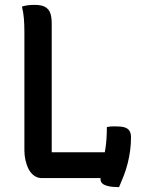

<svg xmlns="http://www.w3.org/2000/svg" viewBox="-20 -730 590 787"><path d="M151 0Q134 0 120 -10Q106 -20 97.5 -36.5Q89 -53 84.5 -73Q80 -93 80 -113Q80 -171 80 -231.5Q80 -292 80 -352.5Q80 -413 80 -474Q80 -535 80 -596Q80 -629 78 -653.5Q76 -678 70 -703Q82 -707 94.5 -708.5Q107 -710 122 -710Q150 -710 165 -701.5Q180 -693 186 -676.5Q192 -660 192 -633Q192 -571 192 -506Q192 -441 192 -374Q192 -307 192 -240Q192 -173 192 -106H422Q437 -106 447.5 -99.5Q458 -93 464 -79.5Q470 -66 471.5 -46Q473 -26 471 0ZM418 -209Q423 -210 429 -211Q435 -212 441.5 -212Q448 -212 455 -212Q477 -212 490.5 -208Q504 -204 510.5 -194Q517 -184 517 -167Q517 -140 513.5 -113.5Q510 -87 503.5 -61Q497 -35 487.5 -10.5Q478 14 468 37Q441 37 424 33Q407 29 399.5 22Q392 15 392 4Q392 -20 398.5 -49Q405 -78 411.5 -117Q418 -156 418 -209Z"/></svg>

Font: Recursive Casual Medium
Style: Regular
Weight: 500
Version: Version 1.047